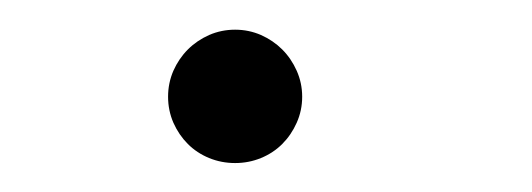

<svg xmlns="http://www.w3.org/2000/svg" viewBox="-20 -252 360 130"><path d="M139.2 -231.9Q148.4 -231.9 156.7 -228.3Q165 -224.6 171.1 -218.5Q177.2 -212.4 180.9 -204.1Q184.6 -195.8 184.6 -186.5Q184.6 -177.2 180.9 -168.9Q177.2 -160.6 171.1 -154.5Q165 -148.4 156.7 -145Q148.4 -141.6 139.2 -141.6Q129.9 -141.6 121.6 -145Q113.3 -148.4 107.2 -154.5Q101.1 -160.6 97.4 -168.9Q93.8 -177.2 93.8 -186.5Q93.8 -195.8 97.4 -204.1Q101.1 -212.4 107.2 -218.5Q113.3 -224.6 121.6 -228.3Q129.9 -231.9 139.2 -231.9Z"/></svg>

Font: DimaLove
Style: regular
Weight: 400
Designer: R.Balvardi
Foundry: Dima Software Group
Version: Version 1.00;May 4, 2019;FontCreator 11.5.0.2427 64-bit